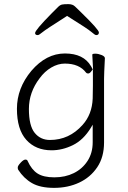

<svg xmlns="http://www.w3.org/2000/svg" viewBox="-20 -740 620 930"><path d="M421 -393Q414 -384 407 -384Q400 -384 397 -388Q364 -432 294 -432Q261 -432 228.5 -413Q196 -394 172 -361Q120 -293 120 -212Q120 -131 148 -96.5Q176 -62 222 -62Q315 -62 380 -135Q426 -186 429 -263Q430 -290 430 -324V-405ZM488 -457Q484 -381 484 -358V-50Q484 21 451 70Q418 119 363.5 144.5Q309 170 242 170Q175 170 135 147Q95 124 68 82Q66 79 66 71Q66 63 80 48Q94 33 103 33Q112 33 114 40Q133 82 162 100.5Q191 119 243.5 119Q296 119 337.5 98.5Q379 78 404 39.5Q429 1 429 -51V-136L420 -121Q384 -62 333 -37Q282 -12 230 -12Q153 -12 107.5 -62.5Q62 -113 62 -213Q62 -313 132 -397Q204 -481 294.5 -481Q385 -481 421 -419L431 -401L427 -475Q427 -480 441.5 -480Q456 -480 472 -473.5Q488 -467 488 -458ZM302 -661Q201 -597 185 -583.5Q169 -570 163 -570Q150 -570 150 -580Q150 -594 230 -675L261 -706Q271 -716 280.5 -718Q290 -720 311 -720Q332 -720 343.5 -708.5Q355 -697 375 -678Q459 -596 459 -583Q459 -570 446 -570Q440 -570 423 -585Q406 -600 308 -661L305 -663Z"/></svg>

Font: LXGW WenKai Lite Light
Style: Regular
Weight: 300
Designer: LXGW / Fontworks Inc.
Foundry: LXGW / Fontworks Inc.
Version: Version 1.511; March 25, 2025